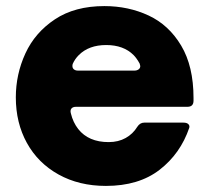

<svg xmlns="http://www.w3.org/2000/svg" viewBox="-20 -599 688 631"><path d="M32 -279Q32 -355 63.5 -423.5Q95 -492 160.5 -535.5Q226 -579 323 -579Q402 -579 468.5 -548Q535 -517 575.5 -449Q616 -381 616 -277V-268Q616 -248 596 -248H230Q219 -248 214.5 -242Q210 -236 213 -226Q220 -197 237 -175Q271 -132 337 -132Q369 -132 393 -145.5Q417 -159 431 -182Q440 -196 454 -196H583Q594 -196 599 -191Q604 -186 602 -179Q573 -94 504.5 -41Q436 12 328 12Q240 12 172.5 -25.5Q105 -63 68.5 -129Q32 -195 32 -279ZM422 -367Q430 -367 435.5 -371Q441 -375 441 -382L439 -390Q429 -408 419 -418Q386 -451 329 -451Q272 -451 239 -418Q226 -405 219 -389Q218 -386 218 -382Q218 -375 223 -371Q228 -367 236 -367Z"/></svg>

Font: Open Sauce Two Black
Style: Regular
Weight: 900
Designer: Alfredo Marco Pradil
Foundry: Creative Sauce Fz LLC
Version: Version 1.477